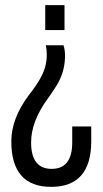

<svg xmlns="http://www.w3.org/2000/svg" viewBox="-20 -720 401 747"><path d="M231 -700V-603H156V-700ZM227 -544Q233 -526 233 -504Q233 -453 212 -409Q204 -392 191 -373L179 -355L167 -338Q101 -248 101 -166Q101 -63 181 -63Q261 -63 261 -166V-228H335V-171Q335 7 179 7Q24 7 24 -170Q24 -259 93 -351L106 -368L118 -385Q132 -405 140 -421Q162 -462 162 -506Q162 -528 158 -544Z"/></svg>

Font: Adderley Regular
Style: Regular
Weight: 400
Designer: gorohovskiy
Version: Version 1.003 November 13, 2017